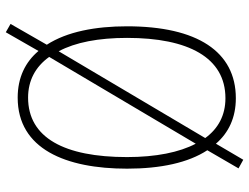

<svg xmlns="http://www.w3.org/2000/svg" viewBox="-116 -672 839 646"><g transform="rotate(90 303.0 -349.5)"><path d="M548 -358C548 -471 528 -564 486 -628L547 -733L518 -749L464 -657C427 -700 376 -724 311 -724C154 -724 69 -594 69 -358C69 -252 87 -156 131 -88L61 34L89 50L152 -60C189 -16 241 10 309 10C482 10 548 -152 548 -358ZM108 -358C108 -564 174 -689 311 -689C368 -689 413 -665 445 -621L153 -128C123 -184 108 -262 108 -358ZM509 -358C509 -147 444 -25 309 -25C251 -25 205 -50 172 -96L464 -589C493 -534 509 -455 509 -358Z"/></g></svg>

Font: Noto Sans Myanmar Condensed ExtraLight
Style: Regular
Weight: 200
Width: 3
Designer: Monotype Design Team
Foundry: Monotype Imaging Inc.
Version: Version 2.107